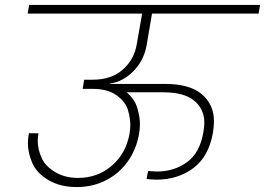

<svg xmlns="http://www.w3.org/2000/svg" viewBox="-20 -760 1074 778"><path d="M574 -576Q563 -515 521 -472Q479 -429 424 -421V-420H648Q749 -420 798 -378Q847 -336 847 -269Q847 -248 843 -223Q826 -125 763 -78.5Q700 -32 614 -32Q601 -32 591 -33Q581 -34 574 -35L580 -67Q605 -65 615 -65Q686 -65 738 -103Q790 -141 804 -224Q808 -245 808 -263Q808 -318 767 -352Q726 -386 642 -386H493Q526 -358 536.5 -322Q547 -286 547 -257Q547 -237 543 -215Q532 -154 497.5 -105.5Q463 -57 409.5 -29.5Q356 -2 290 -2Q224 -2 176 -30.5Q128 -59 110.5 -100.5Q93 -142 93 -179Q93 -199 97 -220H136Q133 -203 133 -188Q133 -156 148 -121.5Q163 -87 203 -63Q243 -39 296 -39Q376 -39 433.5 -89Q491 -139 505 -219Q508 -237 508 -254Q508 -281 498.5 -314Q489 -347 453 -373.5Q417 -400 354 -400H315L321 -437H356Q431 -437 477.5 -478Q524 -519 534 -580L556 -705H92L98 -740H1034L1028 -705H596Z"/></svg>

Font: Fz Poppins ExtLt
Style: Italic
Weight: 200
Italic angle: -10°
Designer: Ninad Kale (Devanagari), Jonny Pinhorn (Latin)
Foundry: Indian Type Foundry
Version: Vit hóa bi Vntype.Com & FontZin.Com